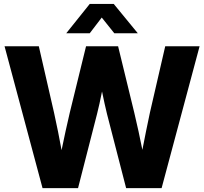

<svg xmlns="http://www.w3.org/2000/svg" viewBox="-20 -965 1047 985"><path d="M198.2 0H380.4L478 -380.9C486.3 -413.6 494.6 -451.2 503.4 -495.6C512.7 -451.2 520.5 -413.6 528.8 -380.9L627 0H809.1L1003.9 -727.5H827.6L749 -386.7C735.4 -323.2 722.7 -259.8 710.4 -196.3C697.8 -259.8 684.1 -323.2 668.9 -386.7L585.9 -727.5H421.4L337.9 -386.7C322.8 -322.8 309.1 -258.8 295.9 -194.8C284.2 -258.8 271.5 -322.8 257.3 -386.7L179.2 -727.5H3.4ZM440.4 -794.4 502 -875 566.4 -794.4H686.5V-794.9L563.5 -944.8H440.4L320.3 -794.9V-794.4Z"/></svg>

Font: Raveo Display
Style: Bold
Weight: 700
Designer: Jakub Foglar, Rasmus Andersson (Inter)
Foundry: Jakubfoglar.com
Version: Version 1.100;Glyphs 3.2.3 (3260)